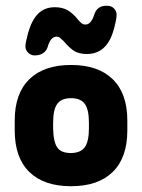

<svg xmlns="http://www.w3.org/2000/svg" viewBox="-20 -634 492 665"><path d="M31 -217V-182Q31 -88 81.5 -38.5Q132 11 226 11Q320 11 370.5 -38.5Q421 -88 421 -182V-217Q421 -310 370.5 -359.5Q320 -409 226 -409Q132 -409 81.5 -359.5Q31 -310 31 -217ZM288 -209V-189Q288 -144 273.5 -124Q259 -104 225 -104Q192 -104 178.5 -123Q165 -142 164 -189V-209Q164 -255 178.5 -274.5Q193 -294 226 -294Q259 -294 273.5 -274.5Q288 -255 288 -209ZM384 -583Q384 -595 375 -604.5Q366 -614 352 -614H348Q317 -614 307 -585Q296 -549 276 -549Q269 -549 264.5 -552Q260 -555 251 -565Q232 -589 213.5 -599Q195 -609 170 -609Q135 -609 112.5 -587Q90 -565 77 -519Q73 -504 70.5 -492Q68 -480 68 -473Q68 -461 77.5 -451.5Q87 -442 100 -442Q118 -442 129.5 -450Q141 -458 145 -471Q155 -507 176 -507Q183 -507 187.5 -503.5Q192 -500 200 -492Q223 -465 239.5 -456Q256 -447 281 -447Q348 -447 372 -525Q377 -541 380.5 -558Q384 -575 384 -583Z"/></svg>

Font: Beiruti ExtraBold
Style: Regular
Weight: 800
Designer: Arlette Boutros
Foundry: Boutros
Version: Version 1.41